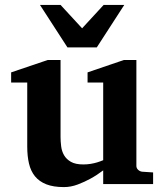

<svg xmlns="http://www.w3.org/2000/svg" viewBox="-20 -742 660 774"><path d="M396 0V-55.2Q371.1 -36.1 344.2 -21.5Q321.3 -8.8 293.5 1.7Q265.6 12.2 237.8 12.2Q195.3 12.2 166.7 1Q138.2 -10.3 121.1 -31.2Q104 -52.2 96.9 -82.5Q89.8 -112.8 89.8 -150.9V-409.2H24.9V-450.2L171.9 -500H224.1V-189.9Q224.1 -171.4 226.6 -151.9Q229 -132.3 238.3 -116.2Q247.6 -100.1 265.9 -89.6Q284.2 -79.1 315.9 -79.1Q331.5 -79.1 345.9 -81.5Q360.4 -84 371.6 -87.4Q384.3 -91.3 396 -96.2V-409.2H333V-450.2L479 -500H529.8V-73.2Q529.8 -64 536.9 -57.4Q543.9 -50.8 553.2 -49.8L597.2 -46.9V0ZM370.1 -550.8H252L141.1 -722.2H224.1L311 -627.9L397.9 -722.2H481Z"/></svg>

Font: Charis SIL APac
Style: Bold
Weight: 700
Foundry: SIL International
Version: Version 5.000